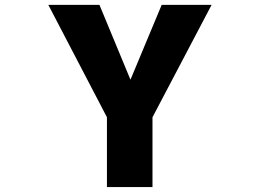

<svg xmlns="http://www.w3.org/2000/svg" viewBox="-20 -752 1040 774"><path d="M505.9 -430.7 631.8 -732.4H833L594.7 -279.3V2H411.1V-279.3L174.8 -732.4H380.9Z"/></svg>

Font: GenEi Gothic M Heavy
Style: Regular
Weight: 800
Designer: o_tamon (Modified); [Source Han Sans]
Ryoko NISHIZUKA  (kana & ideographs); Paul D. Hunt (Latin, Greek & Cyrillic); Wenl
Version: Version 1.1a;Original Version 1.004